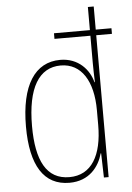

<svg xmlns="http://www.w3.org/2000/svg" viewBox="-54 -852 587 852"><g transform="rotate(-5 239.0 -426.0)"><path d="M221 -41C310 -41 354 -101 370 -159H372L375 -51H396V-683H466V-708H396V-811H370V-708H210V-683H370V-562C370 -534 371 -507 372 -476H370C356 -532 308 -588 227 -588C114 -588 50 -490 50 -306C50 -133 107 -41 221 -41ZM223 -66C121 -66 77 -152 77 -306C77 -476 130 -563 227 -563C319 -563 370 -481 370 -351V-285C370 -151 322 -66 223 -66Z"/></g></svg>

Font: Noto Sans Tamil UI Condensed Thin
Style: Regular
Weight: 100
Width: 3
Designer: Jelle Bosma - Monotype Design Team
Foundry: Monotype Imaging Inc.
Version: Version 2.004